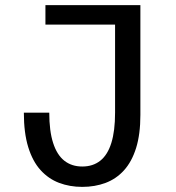

<svg xmlns="http://www.w3.org/2000/svg" viewBox="-20 -720 690 751"><path d="M301.7 11Q252.9 11 211.2 -4.7Q169.6 -20.4 138.5 -54.8Q107.5 -89.1 90.4 -144.6Q73.3 -200.1 73.3 -279.4H172.7Q172.7 -207.6 187.8 -160.9Q202.8 -114.1 231.6 -91.4Q260.4 -68.7 301.7 -68.7Q343.5 -68.7 372.2 -91.4Q400.9 -114.1 415.5 -160.9Q430.1 -207.6 430.1 -279.4V-623.9H157.7V-700H529.1V-270.6Q529.1 -194.6 512.3 -140.9Q495.4 -87.3 465 -53.8Q434.6 -20.2 392.9 -4.6Q351.3 11 301.7 11Z"/></svg>

Font: Trispace Thin
Style: Regular
Weight: 100
Designer: Tyler Finck
Foundry: Etcetera Type Company
Version: Version 1.210